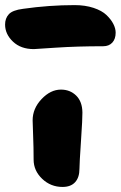

<svg xmlns="http://www.w3.org/2000/svg" viewBox="-68 -738 477 759"><path d="M65.9 -543.9Q14.2 -543.9 -16.8 -573.5Q-47.9 -603 -47.9 -641.1Q-47.9 -665.5 -33.2 -681.6Q-18.6 -697.8 22.9 -703.1Q126 -717.8 227.1 -717.8Q269 -717.8 302 -706.8Q335 -695.8 353 -678.5Q371.1 -661.1 380.1 -643.3Q389.2 -625.5 389.2 -608.9Q389.2 -584 376 -569.6Q362.8 -555.2 339.8 -555.2Q237.3 -555.2 153.1 -549.6Q68.8 -543.9 65.9 -543.9ZM179.2 1Q132.3 1 98.6 -31.2Q64.9 -63.5 64.9 -106.9Q64.9 -155.3 63 -200.7Q61 -246.1 61 -262.2Q61 -309.1 96.4 -346.4Q131.8 -383.8 172.9 -383.8Q209 -383.8 233.2 -360.1Q257.3 -336.4 257.8 -293Q258.3 -272 252.2 -181.4Q246.1 -90.8 246.1 -70.8Q246.1 -36.6 229 -17.8Q211.9 1 179.2 1Z"/></svg>

Font: Shantell Sans Irregular Bouncy
Style: Regular
Weight: 800
Designer: Stephen Nixon, Anya Danilova, Shantell Martin
Foundry: Arrow Type
Version: Version 1.006;[9816181b4]